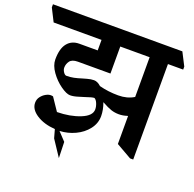

<svg xmlns="http://www.w3.org/2000/svg" viewBox="-189 -811 1158 1149"><g transform="rotate(20 389.5 -236.5)"><path d="M822 -581V-562H725V46H705L607 -10V-188H604Q577 -179 551 -179Q525 -179 502 -186.5Q479 -194 441 -215H440Q456 -172 456 -132Q456 -86 426.5 -48Q397 -10 350 12Q303 34 252 36L301 88L304 190L237 89L222 35Q151 30 104 -0.5Q57 -31 57 -73Q57 -95 69.5 -111.5Q82 -128 99 -137.5Q116 -147 130 -147Q139 -147 145 -145L199 -65Q282 -66 345.5 -91.5Q409 -117 409 -158Q409 -176 401 -195.5Q393 -215 381 -221Q367 -221 324 -206Q319 -205 289.5 -195.5Q260 -186 238 -186Q215 -186 177 -213Q139 -240 110.5 -280Q82 -320 82 -358Q82 -427 109.5 -461Q137 -495 185 -495H302V-562H-3L-44 -643V-663H780ZM509 -284Q566 -284 608 -310V-563H421V-391H214Q177 -391 163 -372Q149 -353 149 -330Q149 -316 158.5 -302Q168 -288 178 -288Q202 -288 224 -292.5Q246 -297 274 -306Q278 -307 300.5 -313.5Q323 -320 343 -320Q365 -320 388 -299Q445 -284 508 -284Z"/></g></svg>

Font: Martel ExtraBold
Style: Regular
Weight: 800
Designer: Dan Reynolds
Foundry: Dan Reynolds
Version: Version 1.001; ttfautohint (v1.1) -l 5 -r 5 -G 72 -x 0 -D la